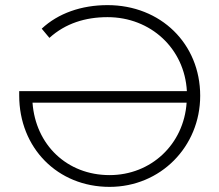

<svg xmlns="http://www.w3.org/2000/svg" viewBox="-20 -725 856 750"><path d="M400 -705C608 -705 762 -554 762 -351C762 -152 607 5 408 5C205 5 55 -147 55 -352C55 -352 55 -369 55 -369C55 -369 710 -369 710 -369C701 -535 569 -658 400 -658C314 -658 236 -634 173 -577C173 -577 143 -613 143 -613C207 -673 298 -705 400 -705ZM408 -41C570 -41 698 -161 709 -324C709 -324 107 -324 107 -324C119 -159 242 -41 408 -41Z"/></svg>

Font: TamingNoise
Style: Regular
Weight: 500
Designer: Julieta Ulanovsky
Foundry: Julieta Ulanovsky
Version: ""